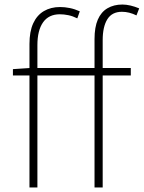

<svg xmlns="http://www.w3.org/2000/svg" viewBox="-20 -827 634 847"><path d="M110 0V-633Q110 -688 126.5 -724Q143 -760 173.5 -778Q204 -796 245 -796Q266 -796 288 -791.5Q310 -787 332 -777L321 -746Q301 -756 281.5 -760Q262 -764 244 -764Q195 -764 170 -728.5Q145 -693 145 -628V0ZM397 0V-655Q397 -707 411.5 -740.5Q426 -774 454 -790.5Q482 -807 520 -807Q537 -807 556 -802.5Q575 -798 594 -790L582 -759Q550 -775 518 -775Q474 -775 453.5 -742Q433 -709 433 -650V0ZM37 -494V-522L110 -527H557V-494Z"/></svg>

Font: Noto Sans TC Thin
Style: Regular
Weight: 100
Designer: Ryoko NISHIZUKA 西塚涼子 (kana, bopomofo & ideographs); Paul D. Hunt (Latin, Greek & Cyrillic); Sandoll Communications 산돌커뮤니
Foundry: Adobe
Version: Version 2.004-H2;hotconv 1.0.118;makeotfexe 2.5.65603